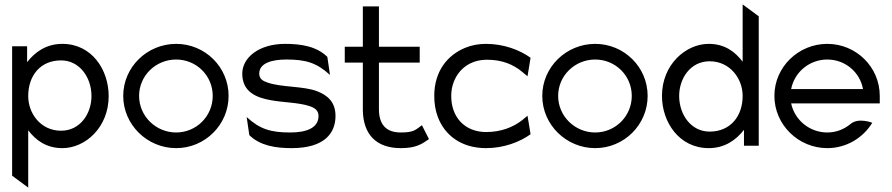

<svg xmlns="http://www.w3.org/2000/svg" viewBox="-20 -661 4045 871"><path d="M35 136 108 190V-70C142 -25 190 11 263 11C367 11 473 -83 473 -225C473 -344 397 -462 263 -462C189 -462 138 -424 103 -379V-451H35ZM108 -225C108 -318 163 -387 257 -387C341 -387 395 -310 395 -225C395 -147 345 -68 257 -68C164 -68 108 -147 108 -225Z M539 -226C539 -95 648 11 779 11C910 11 1017 -95 1017 -226C1017 -357 910 -462 779 -462C648 -462 539 -357 539 -226ZM611 -226C611 -318 687 -391 779 -391C871 -391 945 -318 945 -226C945 -134 871 -60 779 -60C687 -60 611 -134 611 -226Z M1079 -327C1079 -245 1141 -218 1211 -206C1265 -196 1335 -196 1383 -180C1405 -173 1425 -162 1425 -135C1425 -80 1369 -60 1297 -60C1208 -60 1159 -75 1099 -130L1111 -48C1160 0 1230 11 1303 11C1452 11 1502 -57 1502 -135C1502 -199 1465 -229 1419 -247C1357 -271 1260 -264 1195 -286C1174 -293 1156 -302 1156 -327C1156 -375 1214 -391 1279 -391C1368 -391 1417 -376 1477 -321L1465 -403C1416 -451 1346 -462 1273 -462C1154 -462 1079 -399 1079 -327Z M1544 -377H1626V-160C1628 -50 1688 11 1798 11C1867 11 1893 -7 1926 -30L1894 -93C1865 -72 1858 -60 1798 -60C1730 -60 1699 -98 1699 -166V-377H1884V-449H1699V-632H1626V-449H1544Z M2190 -390C2258 -390 2309.1 -368.3 2349 -335L2373 -315L2387 -399C2338 -434 2266 -462 2185 -462C2150 -462 2119 -456 2090 -444C2010 -411 1950 -338 1950 -226C1950 -192 1955 -160 1966 -131C1997 -48 2072 11 2185 11C2266 11 2338 -17 2387 -52L2373 -136L2349 -116C2308 -84 2253 -62 2185 -62C2162 -62 2140 -66 2120 -74C2065 -96 2027 -149 2027 -226C2027 -249 2031 -271 2039 -291C2061.5 -347.2 2112 -390 2190 -390Z M2440 -226C2440 -95 2549 11 2680 11C2811 11 2918 -95 2918 -226C2918 -357 2811 -462 2680 -462C2549 -462 2440 -357 2440 -226ZM2512 -226C2512 -318 2588 -391 2680 -391C2772 -391 2846 -318 2846 -226C2846 -134 2772 -60 2680 -60C2588 -60 2512 -134 2512 -226Z M3061 -226C3061 -304 3111 -383 3199 -383C3292 -383 3349 -304 3349 -226C3349 -133 3293 -64 3199 -64C3115 -64 3061 -141 3061 -226ZM2983 -226C2983 -107 3061 11 3195 11C3269 11 3320 -27 3355 -72V0H3422V-587L3349 -641V-381C3315 -426 3268 -462 3195 -462C3091 -462 2983 -368 2983 -226Z M3493 -226C3493 -95 3602 11 3733 11C3819 11 3895 -35 3937 -104C3937 -104 3875 -129 3839 -99C3810 -75 3774 -60 3733 -60C3653 -60 3585 -116 3569 -192H3971V-226C3971 -357 3864 -462 3733 -462C3602 -462 3493 -357 3493 -226ZM3569 -257C3584 -334 3652 -391 3733 -391C3814 -391 3881 -334 3895 -257Z"/></svg>

Font: Charger Sport
Style: Regular
Weight: 400
Designer: Jasper
Foundry: Cannot Into Space Fonts
Version: Version 1.1